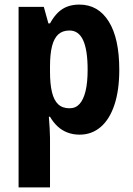

<svg xmlns="http://www.w3.org/2000/svg" viewBox="-20 -577 579 837"><path d="M326 -557Q408 -557 454 -483.5Q500 -410 500 -273Q500 -184 479 -120.5Q458 -57 419 -23.5Q380 10 327 10Q298 10 273.5 0.5Q249 -9 230.5 -26.5Q212 -44 198 -68H193Q195 -41 196.5 -17.5Q198 6 198 24V240H61V-547H171L191 -475H198Q214 -504 232.5 -522Q251 -540 274 -548.5Q297 -557 326 -557ZM283 -444Q253 -444 234.5 -427.5Q216 -411 207 -376.5Q198 -342 198 -288V-264Q198 -211 206.5 -175.5Q215 -140 233.5 -122.5Q252 -105 283 -105Q310 -105 327 -124Q344 -143 353 -180Q362 -217 362 -273Q362 -359 342.5 -401.5Q323 -444 283 -444Z"/></svg>

Font: Noto Sans Khmer Condensed
Style: Bold
Weight: 700
Width: 3
Designer: Danh Hong and the Monotype Design Team
Foundry: Monotype Imaging Inc.
Version: Version 2.004